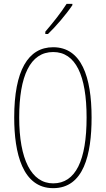

<svg xmlns="http://www.w3.org/2000/svg" viewBox="-20 -970 551 1000"><path d="M357 -943V-950H327C293 -898 261 -858 216 -805V-793H230C269 -830 324 -894 357 -943ZM457 -358C457 -570 404 -724 257 -724C126 -724 54 -602 54 -358C54 -173 97 10 257 10C416 10 457 -165 457 -358ZM80 -358C80 -574 137 -699 257 -699C374 -699 431 -577 431 -358C431 -135 374 -15 257 -15C143 -15 80 -141 80 -358Z"/></svg>

Font: Noto Sans Khmer UI ExtraCondensed Thin
Style: Regular
Weight: 100
Width: 2
Designer: Danh Hong and the Monotype Design Team
Foundry: Monotype Imaging Inc.
Version: Version 2.002